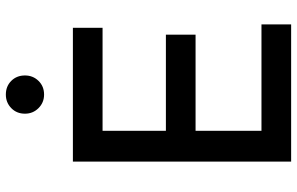

<svg xmlns="http://www.w3.org/2000/svg" viewBox="-204 -836 1040 673"><g transform="rotate(-90 316.5 -500.0)"><path d="M86 -765H555V-661H194V-439H531V-335H194V-104H567V0H86ZM254 -933Q254 -962 273.5 -981Q293 -1000 321 -1000Q350 -1000 369 -981Q388 -962 388 -933Q388 -905 369 -885.5Q350 -866 321 -866Q293 -866 273.5 -885.5Q254 -905 254 -933Z"/></g></svg>

Font: Application Medium
Style: Regular
Weight: 500
Designer: Wei Huang
Foundry: Wei Huang
Version: Version 0.012